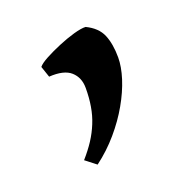

<svg xmlns="http://www.w3.org/2000/svg" viewBox="-63 -169 356 375"><g transform="rotate(-20 114.5 18.5)"><path d="M190.4 -34.2Q190.4 -15.1 182.9 8.8Q175.3 32.7 161.1 57.6Q147 82.5 126.7 106.2Q106.4 129.9 81.1 148.9L59.1 131.8Q72.8 116.2 82.3 101.6Q91.8 86.9 98.1 71.3Q104.5 55.7 107.4 38.3Q110.4 21 110.4 0Q110.4 -21.5 96.2 -34.2Q82 -46.9 50.8 -44.9L43 -67.9Q47.4 -73.7 61.5 -81.3Q75.7 -88.9 92.5 -95.9Q109.4 -103 125.7 -107.7Q142.1 -112.3 150.9 -111.8Q174.3 -100.6 182.4 -81.3Q190.4 -62 190.4 -34.2Z"/></g></svg>

Font: Gentium Plus Am
Style: Regular
Weight: 400
Designer: J. Victor Gaultney, Annie Olsen, Iska Routamaa, Becca Hirsbrunner
Foundry: SIL International
Version: Version 5.000